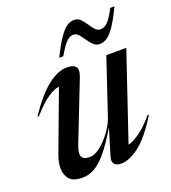

<svg xmlns="http://www.w3.org/2000/svg" viewBox="-135 -828 836 938"><g transform="rotate(-20 283.0 -359.0)"><path d="M296 -38 338 -176.5Q296 -105.5 262 -64.5Q228 -23.5 197.2 -6.2Q166.5 11 134.5 11Q85.5 11 66.2 -11.8Q47 -34.5 47 -68Q47 -99.5 60 -135L176.5 -446.5Q153 -444 118.2 -421.5Q83.5 -399 33.5 -342.5L28.5 -346.5Q92 -440 145.2 -480.8Q198.5 -521.5 243 -521.5Q277.5 -521.5 289.8 -506.5Q302 -491.5 288.5 -455.5L171 -155.5Q157.5 -120.5 157.5 -103.5Q157.5 -71.5 201 -71.5Q227 -71.5 257 -95.2Q287 -119 312 -153.2Q337 -187.5 348.5 -219.5L446.5 -512H550.5L399 -63.5Q423.5 -69 458.2 -93.2Q493 -117.5 537.5 -169.5L542 -166Q481 -67.5 428.8 -28.2Q376.5 11 335.5 11Q310 11 299.5 -1.8Q289 -14.5 296 -38ZM565.5 -722.5Q535.5 -659.5 513 -627.5Q490.5 -595.5 472.2 -584.5Q454 -573.5 436.5 -573.5Q417.5 -573.5 403.8 -586.8Q390 -600 378.5 -617.2Q367 -634.5 355.5 -647.8Q344 -661 329 -661Q310.5 -661 293 -644.2Q275.5 -627.5 247 -578.5H226Q257 -641 279.5 -673Q302 -705 320 -716.2Q338 -727.5 356.5 -727.5Q376 -727.5 389.2 -714.2Q402.5 -701 413.5 -683.8Q424.5 -666.5 436.5 -653.2Q448.5 -640 464.5 -640Q483.5 -640 500.8 -656.8Q518 -673.5 544 -722.5Z"/></g></svg>

Font: Newsreader Display Medium
Style: Italic
Weight: 500
Italic angle: -17°
Designer: Hugues Gentile
Foundry: Production Type
Version: Version 1.001